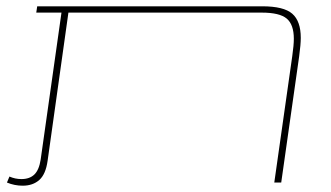

<svg xmlns="http://www.w3.org/2000/svg" viewBox="-20 -579 1049 609"><path d="M934 -459Q934 -438 929 -401L872 0H850L907 -401Q912 -436 912 -456Q912 -501 889.5 -520Q867 -539 810 -539H197L131 -69Q125 -26 104.5 -8Q84 10 52 10Q26 10 2 0L10 -19Q28 -11 48 -11Q74 -11 89 -25.5Q104 -40 109 -73L175 -539H95L98 -559H812Q880 -559 907 -535.5Q934 -512 934 -459Z"/></svg>

Font: FiraGO Thin
Style: Italic
Weight: 100
Italic angle: -8°
Designer: bBox Type GmbH
Foundry: bBox Type GmbH
Version: Version 1.001